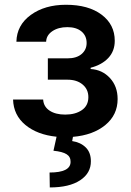

<svg xmlns="http://www.w3.org/2000/svg" viewBox="-20 -573 556 817"><path d="M35.6 -149.4H163.6Q165.5 -119.1 190.9 -102.3Q216.3 -85.4 257.3 -85.4Q300.8 -85.4 328.4 -104.5Q356 -123.5 356 -159.7Q356 -192.9 331.5 -213.4Q307.1 -233.9 267.1 -233.9H183.6V-324.7H267.1Q305.7 -324.7 327.1 -343Q348.6 -361.3 348.6 -390.1Q348.6 -420.9 326.7 -439.2Q304.7 -457.5 266.6 -457.5Q228 -457.5 202.6 -440.2Q177.2 -422.9 176.3 -395.5H49.8Q51.3 -465.8 110.8 -509.3Q170.4 -552.7 260.7 -552.7Q356 -552.7 412.1 -510.7Q468.3 -468.8 468.3 -399.4Q468.3 -356 441.2 -326.7Q414.1 -297.4 365.7 -284.7V-279.3Q415 -276.4 447.8 -241Q480.5 -205.6 480.5 -151.4Q480.5 -84 428.2 -41Q376 2 290.5 9.3L287.1 27.3Q322.8 32.7 344.7 54.2Q366.7 75.7 366.7 112.8Q367.2 163.6 321 194.1Q274.9 224.6 191.9 224.6L190.9 161.1Q279.8 161.1 280.3 116.2Q280.8 94.2 263.4 83.3Q246.1 72.3 207.5 68.4L220.7 8.8Q138.7 0.5 88.1 -41.3Q37.6 -83 35.6 -149.4Z"/></svg>

Font: Interop SemBd
Style: Regular
Weight: 600
Designer: Rasmus Andersson, Google, Jang Haemin
Foundry: jhaemin
Version: Version 1.007